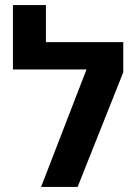

<svg xmlns="http://www.w3.org/2000/svg" viewBox="-20 -737 538 757"><path d="M142 0 321 -463H31V-717H161V-571H466V-452L286 0Z"/></svg>

Font: Assistant
Style: Bold
Weight: 700
Designer: Hebrew By Ben Nathan, Latin by Paul Hunt
Version: Version 3.000